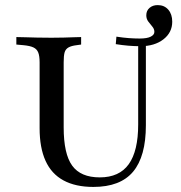

<svg xmlns="http://www.w3.org/2000/svg" viewBox="-20 -715 703 746"><path d="M133.9 -369.4V-472.6Q133.9 -497.6 128.6 -510.9Q123.4 -524.2 110.1 -530.6Q96.8 -537.1 70.2 -539.5L43.5 -541.9V-571Q58.1 -571 79 -570.2Q100 -569.4 123.8 -569Q147.6 -568.5 171 -568.5H179.8H187.1Q207.3 -568.5 227.4 -569Q247.6 -569.4 265.3 -570.2Q283.1 -571 295.2 -571V-541.9L278.2 -539.5Q257.3 -537.1 246 -530.6Q234.7 -524.2 231 -511.3Q227.4 -498.4 227.4 -472.6V-369.4ZM342.7 11.3Q273.4 11.3 226.6 -14.1Q179.8 -39.5 156.9 -90.3Q133.9 -141.1 133.9 -216.9V-369.4H227.4V-220.2Q227.4 -116.9 260.5 -71.4Q293.5 -25.8 367.7 -25.8Q443.5 -25.8 480.2 -77Q516.9 -128.2 516.9 -231.5V-369.4H546.8V-228.2Q546.8 -107.3 497.2 -48Q447.6 11.3 342.7 11.3ZM516.9 -369.4V-548.4H546.8V-369.4ZM525.8 -535.5Q501.6 -535.5 478.2 -537.5Q454.8 -539.5 429.8 -543.5L432.3 -572.6Q458.9 -568.5 481 -566.9Q503.2 -565.3 522.6 -565.3Q551.6 -565.3 565.7 -572.6Q579.8 -579.8 579.8 -591.1Q579.8 -602.4 571.8 -611.7Q563.7 -621 556 -631.5Q548.4 -641.9 548.4 -655.6Q548.4 -673.4 560.9 -684.3Q573.4 -695.2 592.7 -695.2Q618.5 -695.2 633.9 -677.4Q649.2 -659.7 649.2 -630.6Q649.2 -588.7 614.9 -562.1Q580.6 -535.5 525.8 -535.5Z"/></svg>

Font: Playfair 5pt SemiExpanded Light Medium
Style: Regular
Weight: 500
Version: Version 2.203